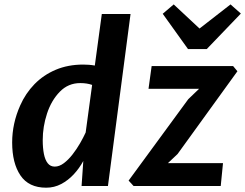

<svg xmlns="http://www.w3.org/2000/svg" viewBox="-20 -864 1139 892"><path d="M194.5 8Q113.5 8 75 -49Q36.5 -106 36.5 -202Q36.5 -290.5 74 -374.5Q98.5 -430 140 -472.8Q181.5 -515.5 238.8 -539.8Q296 -564 366.5 -564Q379 -564 392.8 -563Q406.5 -562 420.5 -559.5L453 -799H586.5L481.5 0H359L367 -116Q348.5 -82 322.5 -54Q296.5 -26 264.2 -9Q232 8 194.5 8ZM234.5 -90Q255.5 -90 276.5 -105.8Q297.5 -121.5 317 -146.5Q336.5 -171.5 352 -198.5Q367.5 -225.5 378 -248.5L408 -469.5Q384 -478 353 -478Q297 -478 258 -438Q218.5 -397.5 198.5 -336.5Q178.5 -275.5 178.5 -213Q178.5 -176.5 184 -148.8Q189.5 -121 201.8 -105.5Q214 -90 234.5 -90ZM600.5 0 577.5 -25 854.5 -403 905 -451.5H670L684.5 -557H1063L1083 -533L805 -148.5L760 -106H1016L1005.5 0ZM853.5 -636 736 -800 787 -843.5 907 -731.5 1051 -843.5 1099 -801 940.5 -636Z"/></svg>

Font: Merriweather Sans SemiBold
Style: Italic
Weight: 600
Italic angle: -7.5°
Designer: Eben Sorkin
Foundry: Eben Sorkin
Version: Version 2.001